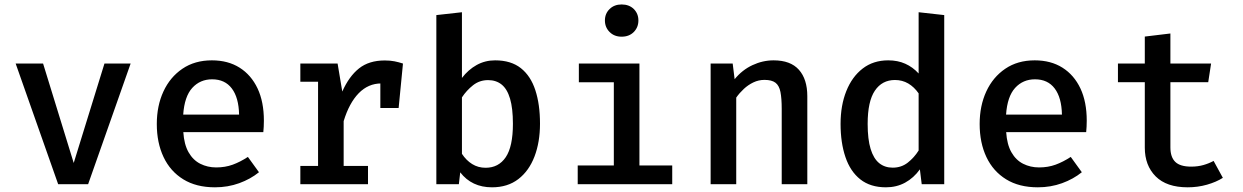

<svg xmlns="http://www.w3.org/2000/svg" viewBox="-20 -806 5440 840"><path d="M551.5 -528 365.5 0H234.5L48.5 -528H168.5L302.5 -93L437 -528Z M782 -228Q785.5 -174 805 -139.8Q824.5 -105.5 856.2 -89.5Q888 -73.5 926 -73.5Q965 -73.5 998 -85.5Q1031 -97.5 1064.5 -119.5L1113 -52.5Q1076 -22.5 1026.5 -4.5Q977 13.5 920.5 13.5Q838.5 13.5 781.8 -21.5Q725 -56.5 695.5 -119Q666 -181.5 666 -263.5Q666 -343 695 -405.8Q724 -468.5 778 -505.2Q832 -542 907 -542Q977.5 -542 1028.2 -510Q1079 -478 1106.8 -419.2Q1134.5 -360.5 1134.5 -278Q1134.5 -264.5 1133.8 -251.2Q1133 -238 1132 -228ZM908 -459Q855.5 -459 821.2 -421.5Q787 -384 781.5 -304.5H1026Q1024.5 -379 994.2 -419Q964 -459 908 -459Z M1294 0V-80H1371.5V-448.5H1294V-528H1457L1477.5 -405.5Q1507 -472 1550.8 -506.8Q1594.5 -541.5 1663.5 -541.5Q1687 -541.5 1705.8 -537.8Q1724.5 -534 1743 -528L1709.5 -432Q1693.5 -436.5 1679.5 -438.8Q1665.5 -441 1648.5 -441Q1591 -441 1549.2 -398Q1507.5 -355 1483.5 -276V-80H1590V0ZM1644 -333.5V-463.5L1658 -528H1743L1724 -333.5Z M2001 -465Q2028.5 -501 2065.2 -521.5Q2102 -542 2146 -542Q2215.5 -542 2258.8 -507.8Q2302 -473.5 2322.2 -411.2Q2342.5 -349 2342.5 -265Q2342.5 -184.5 2318.5 -121.5Q2294.5 -58.5 2247.8 -22.5Q2201 13.5 2132.5 13.5Q2044 13.5 1993.5 -52L1987.5 0H1889V-740L2001 -752.5ZM2104.5 -72Q2161.5 -72 2192.8 -118.5Q2224 -165 2224 -264.5Q2224 -332 2211.5 -374.2Q2199 -416.5 2174.8 -436Q2150.5 -455.5 2115.5 -455.5Q2078 -455.5 2049.5 -433Q2021 -410.5 2001 -380V-133Q2019.5 -104.5 2045.8 -88.2Q2072 -72 2104.5 -72Z M2777.5 -528V-82H2921V0H2507.5V-82H2665.5V-446H2512.5V-528ZM2699.5 -786.5Q2732.5 -786.5 2752.8 -766.5Q2773 -746.5 2773 -716.5Q2773 -686.5 2752.8 -666Q2732.5 -645.5 2699.5 -645.5Q2667.5 -645.5 2647 -666Q2626.5 -686.5 2626.5 -716.5Q2626.5 -746.5 2647 -766.5Q2667.5 -786.5 2699.5 -786.5Z M3089 0V-528H3185.5L3194 -459.5Q3227 -500 3272 -521Q3317 -542 3364.5 -542Q3438.5 -542 3475.2 -500.8Q3512 -459.5 3512 -385V0H3400V-329.5Q3400 -375.5 3394.5 -403.5Q3389 -431.5 3372.8 -444Q3356.5 -456.5 3324.5 -456.5Q3299 -456.5 3276 -445.5Q3253 -434.5 3234 -416.8Q3215 -399 3201 -379V0Z M3999 -752.5 4111 -740V0H4012.5L4004.5 -65Q3977.5 -27.5 3940 -7Q3902.5 13.5 3856 13.5Q3788 13.5 3744 -21.2Q3700 -56 3678.8 -118.8Q3657.5 -181.5 3657.5 -264Q3657.5 -344.5 3682.5 -407.2Q3707.5 -470 3754 -506Q3800.5 -542 3866 -542Q3907.5 -542 3940.5 -527.2Q3973.5 -512.5 3999 -484.5ZM3895.5 -456Q3839 -456 3807.5 -409.2Q3776 -362.5 3776 -264Q3776 -196.5 3789 -154.2Q3802 -112 3826.5 -92.2Q3851 -72.5 3885.5 -72.5Q3923.5 -72.5 3951.5 -94.5Q3979.5 -116.5 3999 -147.5V-397.5Q3979.5 -425.5 3953.5 -440.8Q3927.5 -456 3895.5 -456Z M4382 -228Q4385.5 -174 4405 -139.8Q4424.5 -105.5 4456.2 -89.5Q4488 -73.5 4526 -73.5Q4565 -73.5 4598 -85.5Q4631 -97.5 4664.5 -119.5L4713 -52.5Q4676 -22.5 4626.5 -4.5Q4577 13.5 4520.5 13.5Q4438.5 13.5 4381.8 -21.5Q4325 -56.5 4295.5 -119Q4266 -181.5 4266 -263.5Q4266 -343 4295 -405.8Q4324 -468.5 4378 -505.2Q4432 -542 4507 -542Q4577.5 -542 4628.2 -510Q4679 -478 4706.8 -419.2Q4734.5 -360.5 4734.5 -278Q4734.5 -264.5 4733.8 -251.2Q4733 -238 4732 -228ZM4508 -459Q4455.5 -459 4421.2 -421.5Q4387 -384 4381.5 -304.5H4626Q4624.5 -379 4594.2 -419Q4564 -459 4508 -459Z M5330 -28Q5301 -9.5 5260.5 2Q5220 13.5 5176 13.5Q5084 13.5 5036.2 -34.2Q4988.5 -82 4988.5 -160V-446.5H4871V-528H4988.5V-646L5100.5 -659.5V-528H5278.5L5266 -446.5H5100.5V-161Q5100.5 -118.5 5121.8 -97.8Q5143 -77 5191.5 -77Q5220.5 -77 5245 -84Q5269.5 -91 5289.5 -102Z"/></svg>

Font: Fira Code Light Medium
Style: Regular
Weight: 500
Monospace: yes
Version: Version 5.002